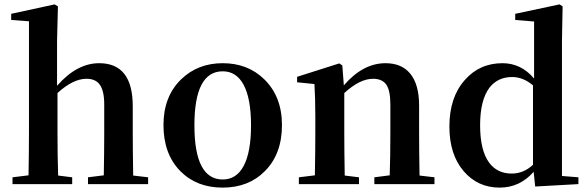

<svg xmlns="http://www.w3.org/2000/svg" viewBox="-20 -839 2680 875"><path d="M37 0V-31L110 -40Q112 -154 112 -235V-742L31 -748V-776L229 -819L244 -810L240 -651V-448Q330 -551 432 -551Q585 -551 585 -355V-235Q585 -153 587 -39L655 -31V0H381V-31L453 -40Q455 -152 455 -235V-363Q455 -426 434 -454Q415 -480 374 -480Q313 -480 242 -415V-235Q242 -125 245 -39L309 -31V0Z M802 -59Q725 -137 725 -269Q725 -399 805 -477Q881 -551 995 -551Q1109 -551 1184 -478Q1265 -399 1265 -269Q1265 -137 1187 -59Q1113 16 994.5 16Q876 16 802 -59ZM995 -21Q1057 -21 1090 -82Q1124 -145 1124 -267.5Q1124 -390 1090 -453Q1057 -514 995 -514Q866 -514 866 -268Q866 -21 995 -21Z M1342 0V-31L1415 -40Q1417 -154 1417 -235V-307Q1417 -392 1413 -456L1334 -464V-489L1526 -550L1540 -541L1547 -450Q1634 -551 1737 -551Q1810 -551 1849 -504Q1890 -455 1890 -357V-235Q1890 -153 1892 -39L1960 -31V0H1686V-31L1756 -40Q1759 -124 1759 -235V-363Q1759 -427 1740 -454Q1721 -480 1680 -480Q1620 -480 1549 -415V-235Q1549 -153 1551 -39L1616 -31V0Z M2257 16Q2157 16 2093 -59Q2028 -135 2028 -262Q2028 -395 2098 -474Q2165 -551 2270 -551Q2355 -551 2414 -481V-741L2328 -748V-776L2530 -819L2544 -810L2541 -652V-37L2616 -31V0L2419 11L2412 -56Q2349 16 2257 16ZM2312 -48Q2366 -48 2409 -88V-450Q2364 -488 2314 -488Q2249 -488 2211 -440Q2168 -383 2168 -268Q2168 -154 2209 -98Q2246 -48 2312 -48Z"/></svg>

Font: GenRyuMin TW B
Style: Regular
Weight: 700
Version: Version 1.501;PS 1;hotconv 16.6.51;makeotf.lib2.5.65220